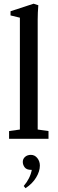

<svg xmlns="http://www.w3.org/2000/svg" viewBox="-20 -746 310 1032"><path d="M28.8 0V-41.5L86.9 -49.8V-650.9L36.6 -663.1V-685.5L160.6 -726.1L186 -717.8Q182.6 -678.7 182.6 -640.6V-49.8L240.7 -41.5V0ZM117.2 265.6 107.4 253.9Q142.1 213.4 150.9 167H147.5Q123 167 112.8 153.6Q102.5 140.1 102.5 124Q102.5 107.9 114.7 97.2Q127 86.4 146 86.4Q167 86.4 180.7 103.8Q194.3 121.1 194.3 144Q194.3 174.8 174.3 208Q154.3 241.2 117.2 265.6Z"/></svg>

Font: Elstob 6pt Medium
Style: Regular
Weight: 500
Designer: Peter S. Baker
Version: Version 1.015